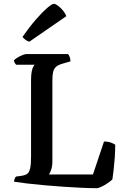

<svg xmlns="http://www.w3.org/2000/svg" viewBox="-20 -988 658 1008"><path d="M488 0Q457 0 412 -2Q367 -4 315 -7.5Q263 -11 212.5 -15.5Q162 -20 120.5 -25Q79 -30 54 -34Q54 -42 57 -49.5Q60 -57 64 -61L93 -65Q113 -68 123.5 -76Q134 -84 138.5 -105Q143 -126 143 -166V-568Q143 -596 146.5 -613Q150 -630 155 -638.5Q160 -647 162 -648H65Q61 -652 57.5 -658Q54 -664 53 -671Q59 -678 71.5 -685.5Q84 -693 97 -698.5Q110 -704 116 -704H337Q342 -700 346 -688.5Q350 -677 350 -666L306 -653Q285 -647 274 -637Q263 -627 259 -610.5Q255 -594 255 -567V-140Q255 -116 249 -98Q243 -80 237 -72H468L526 -245Q548 -245 563.5 -239Q579 -233 585 -228Q585 -195 582.5 -160Q580 -125 576.5 -95.5Q573 -66 570 -46Q562 -38 546 -27Q530 -16 513.5 -8Q497 0 488 0ZM134 -769Q121 -773 111.5 -781Q102 -789 98 -794Q134 -846 168 -885Q202 -924 227.5 -946Q253 -968 263 -968Q271 -968 284.5 -958Q298 -948 310.5 -933Q323 -918 328 -903Z"/></svg>

Font: Texturina Medium
Style: Regular
Weight: 500
Designer: Guillermo Torres Carreño
Foundry: Omnibus-Type
Version: Version 1.003